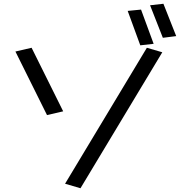

<svg xmlns="http://www.w3.org/2000/svg" viewBox="-20 -947 969 1021"><path d="M843 -669 761 -693 326 30 408 54ZM148 -693 62 -673 230 -335 316 -355ZM730 -896 659 -889 726 -706 797 -714ZM849 -927 778 -919 846 -746 917 -755Z"/></svg>

Font: LXGW Marker Gothic
Style: Regular
Weight: 400
Version: Version 1.001